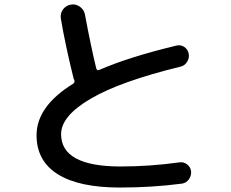

<svg xmlns="http://www.w3.org/2000/svg" viewBox="-20 -799 1040 864"><path d="M519.5 44.9Q335 44.9 239.7 -15.1Q144.5 -75.2 144.5 -190.4Q144.5 -320.3 308.6 -421.9Q317.4 -426.8 314.5 -438.5Q314.5 -439.5 313 -441.4Q311.5 -443.4 311.5 -444.3Q273.4 -598.6 253.9 -714.8Q250 -738.3 263.2 -756.3Q276.4 -774.4 298.8 -778.3Q321.3 -782.2 339.8 -768.6Q358.4 -754.9 362.3 -733.4Q388.7 -591.8 413.1 -491.2Q417 -479.5 426.8 -484.4Q558.6 -542 773.4 -593.8Q793 -598.6 809.1 -587.9Q825.2 -577.1 829.1 -557.6Q833 -538.1 821.8 -520.5Q810.5 -502.9 792 -499Q523.4 -433.6 389.2 -355.5Q254.9 -277.3 254.9 -195.3Q254.9 -50.8 519.5 -49.8Q656.2 -49.8 787.1 -68.4Q806.6 -71.3 822.3 -59.1Q837.9 -46.9 839.8 -28.3Q841.8 -8.8 830.1 7.8Q818.4 24.4 798.8 27.3Q664.1 44.9 519.5 44.9Z"/></svg>

Font: Rounded-X Mgen+ 1m medium
Style: Regular
Weight: 500
Designer: [Source Han Sans]
Ryoko NISHIZUKA  (kana & ideographs); Paul D. Hunt (Latin, Greek & Cyrillic); Wenlong ZHANG  (bopomofo
Version: Version 1.059.20150602